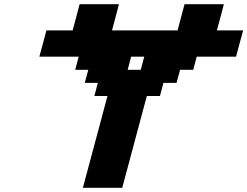

<svg xmlns="http://www.w3.org/2000/svg" viewBox="-20 -895 1179 915"><path d="M375 0H562.5L679.7 -437.5H742.2L758.8 -500H821.3L838.4 -562.5H900.9L917.5 -625H1105Q1110.4 -645.5 1121.6 -687.3Q1132.8 -729 1138.7 -750H1013.7Q1019.5 -770.5 1030.5 -812.5Q1041.5 -854.5 1046.9 -875H859.4Q854 -854.5 842.8 -812.5Q831.5 -770.5 826.2 -750H513.7Q519.5 -771 530.5 -812.5Q541.5 -854 546.9 -875H359.4Q354 -854 343 -812.5Q332 -771 326.2 -750H201.2Q195.8 -729.5 184.6 -687.7Q173.3 -646 167.5 -625H355L338.4 -562.5H400.9L383.8 -500H446.3L429.7 -437.5H492.2ZM650.9 -562.5H588.4L605 -625H667.5Z"/></svg>

Font: Faithful 32x
Style: SemiboldOblique
Weight: 400
Foundry: Faithful Resource Pack
Version: Version 1.0; January 27, 2023